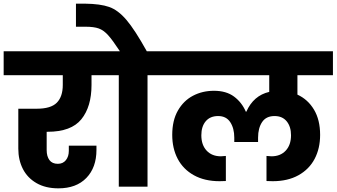

<svg xmlns="http://www.w3.org/2000/svg" viewBox="-37 -1020 1839 1049"><path d="M218 -300V-200Q218 -166 233 -145.5Q248 -125 279 -125Q307 -125 323 -145Q339 -165 339 -196V-224H490V-201Q490 -105 435 -48Q380 9 282 9Q212 9 162.5 -19.5Q113 -48 88 -97Q63 -146 63 -208V-426H164Q241 -426 273.5 -459Q306 -492 306 -556V-609H-17V-740H548V-609H463V-556Q463 -437 407.5 -368.5Q352 -300 223 -300Z M867 -740V-609H769V0H612V-609H514V-740H618Q578 -801 553.5 -828Q529 -855 502.5 -864.5Q476 -874 430 -874H378V-1000H427Q511 -999 559.5 -982Q608 -965 654 -911Q700 -857 765 -740Z M1588 -609V-503Q1645 -477 1678.5 -421Q1712 -365 1712 -283Q1712 -209 1682 -152Q1652 -95 1593.5 -62.5Q1535 -30 1453 -30Q1433 -30 1419 -31V-168L1446 -166Q1495 -166 1524 -197Q1553 -228 1553 -281Q1553 -328 1529.5 -357Q1506 -386 1463 -386Q1417 -386 1395 -353Q1373 -320 1373 -268V-244H1243V-268Q1243 -319 1221 -352.5Q1199 -386 1155 -386Q1111 -386 1087 -357.5Q1063 -329 1063 -281Q1063 -228 1092 -197Q1121 -166 1170 -166L1197 -168V-31Q1183 -30 1163 -30Q1081 -30 1022.5 -62.5Q964 -95 934 -152Q904 -209 904 -283Q904 -362 935 -416Q966 -470 1017.5 -497Q1069 -524 1132 -524Q1199 -524 1241.5 -492.5Q1284 -461 1306 -410H1309Q1348 -498 1434 -518V-609H834V-740H1782V-609Z"/></svg>

Font: Poppins A&M
Style: Bold-A&M
Weight: 700
Designer: Ninad Kale (Devanagari), Jonny Pinhorn (Latin)
Foundry: Indian Type Foundry
Version: 4.004